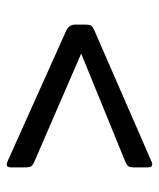

<svg xmlns="http://www.w3.org/2000/svg" viewBox="29 -548 472 570"><g transform="rotate(90 265.0 -263.0)"><path d="M477 -465V-425Q477 -413 474 -408.5Q471 -404 460 -399L139 -268L460 -129Q471 -124 474 -119Q477 -114 477 -102V-60Q477 -47 469 -47Q465 -47 460 -49L70 -224Q53 -232 53 -251V-281Q53 -293 56 -297.5Q59 -302 70 -307L460 -477Q465 -479 468 -479Q477 -479 477 -465Z"/></g></svg>

Font: Crete Round
Style: Regular
Weight: 400
Designer: Veronika Burian
Foundry: TypeTogether
Version: Version 1.001